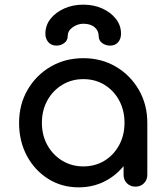

<svg xmlns="http://www.w3.org/2000/svg" viewBox="-20 -801 715 825"><path d="M318 4Q245 4 187 -32.5Q129 -69 95.5 -131.5Q62 -194 62 -273Q62 -352 98.5 -415Q135 -478 197.5 -514.5Q260 -551 338 -551Q416 -551 478 -514.5Q540 -478 576.5 -415Q613 -352 613 -273H574Q574 -194 540.5 -131.5Q507 -69 449 -32.5Q391 4 318 4ZM338 -86Q389 -86 429 -110.5Q469 -135 492 -177.5Q515 -220 515 -273Q515 -327 492 -369.5Q469 -412 429 -436.5Q389 -461 338 -461Q288 -461 247.5 -436.5Q207 -412 183.5 -369.5Q160 -327 160 -273Q160 -220 183.5 -177.5Q207 -135 247.5 -110.5Q288 -86 338 -86ZM562 1Q540 1 525.5 -13.5Q511 -28 511 -50V-203L530 -309L613 -273V-50Q613 -28 598.5 -13.5Q584 1 562 1ZM223 -605Q201 -605 188 -619.5Q175 -634 175 -656Q175 -692 197 -720Q219 -748 256 -764.5Q293 -781 338 -781Q383 -781 419.5 -764.5Q456 -748 478 -720Q500 -692 500 -656Q500 -634 487.5 -619.5Q475 -605 453 -605Q434 -605 419 -616Q404 -627 404 -646Q404 -669 386.5 -684Q369 -699 338 -699Q314 -699 292.5 -684Q271 -669 271 -646Q271 -627 256 -616Q241 -605 223 -605Z"/></svg>

Font: Comfortaa
Style: Bold
Weight: 700
Designer: Johan Aakerlund
Foundry: Johan Aakerlund
Version: Version 3.104; ttfautohint (v1.8.1.43-b0c9)